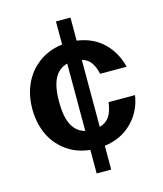

<svg xmlns="http://www.w3.org/2000/svg" viewBox="-116 -737 812 954"><g transform="rotate(-15 290.0 -260.0)"><path d="M262.2 130.9V9.8Q190.9 2.4 138.9 -36.6Q86.9 -75.7 61.5 -133.5Q36.1 -191.4 36.1 -261.2Q36.1 -330.1 62 -387.9Q87.9 -445.8 139.9 -484.9Q191.9 -523.9 262.2 -532.2V-650.9H336.9V-532.2Q418.9 -521 471.9 -470Q524.9 -418.9 543 -342.8H407.2Q398.4 -381.3 381.8 -403.6Q365.2 -425.8 336.9 -433.1V-88.9Q369.6 -97.2 387.5 -123.3Q405.3 -149.4 411.1 -195.8H546.9Q535.2 -115.2 479.5 -59.1Q423.8 -2.9 336.9 8.8V130.9ZM262.2 -87.9V-434.1Q217.3 -422.9 195.6 -380.6Q173.8 -338.4 173.8 -261.2Q173.8 -184.1 195.8 -141.6Q217.8 -99.1 262.2 -87.9Z"/></g></svg>

Font: Standard
Style: Bold
Weight: 400
Designer: Bryce Wilner
Version: Version 2.000;PS 2.0;hotconv 16.6.51;makeotf.lib2.5.65220 DE